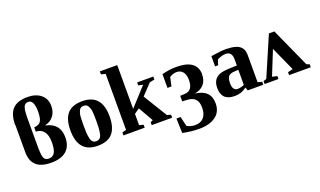

<svg xmlns="http://www.w3.org/2000/svg" viewBox="-87 -1226 3256 1953"><g transform="rotate(-20 1541.0 -250.0)"><path d="M57 -478 55 -475Q55 -590 106 -646Q157 -701 269 -701Q359 -701 413 -656Q467 -611 467 -533Q467 -468 433 -425Q398 -381 345 -371V-366Q492 -334 492 -186Q492 -88 435 -39Q379 10 271 10Q162 10 110 -38Q57 -86 57 -182ZM196 -161 197 -162Q197 -93 211 -65Q224 -38 262 -38Q304 -38 325 -72Q346 -106 346 -186Q346 -261 316 -300Q286 -340 229 -341V-388Q279 -390 300 -419Q321 -449 321 -527Q321 -586 306 -619Q291 -652 261 -652Q234 -652 221 -637Q208 -623 202 -591Q196 -560 196 -501Z M777 -471Q988 -471 988 -232Q988 -111 936.5 -50.5Q885 10 773 10Q564 10 564 -232Q564 -351 615 -411Q666 -471 777 -471ZM845 -232Q845 -264 844.5 -280.5Q844 -297 842.5 -323.5Q841 -350 836.5 -364Q832 -378 824 -393.5Q816 -409 803.5 -415.5Q791 -422 774 -422Q758 -422 746 -415.5Q734 -409 727 -394Q720 -379 715.5 -364.5Q711 -350 709.5 -324.5Q708 -299 707.5 -281.5Q707 -264 707 -232Q707 -185 708.5 -158Q710 -131 716 -99.5Q722 -68 736.5 -53.5Q751 -39 774 -39Q799 -39 814.5 -53.5Q830 -68 836 -101Q842 -134 843.5 -159Q845 -184 845 -232Z M1239 -220 1418 -416 1369 -427V-459H1544V-427L1491 -416L1382 -301L1540 -44L1581 -32V0H1360V-32L1387 -44L1295 -205L1239 -166V-44L1284 -32V0H1054V-32L1098 -44V-650L1051 -662V-694H1239Z M2019 -310H2018Q2018 -243 1981.5 -202.5Q1945 -162 1882 -152Q2047 -132 2047 13Q2047 106 1980.5 153.5Q1914 201 1805 201Q1716 201 1624 181L1619 23H1664L1689 128Q1732 152 1778 151Q1839 151 1871 112.5Q1903 74 1903 8Q1903 -53 1875.5 -83.5Q1848 -114 1790 -118L1734 -121V-181L1789 -184Q1873 -189 1873 -304Q1873 -357 1849.5 -389Q1826 -421 1779 -421Q1744 -421 1704 -396L1683 -301H1640V-450Q1720 -471 1797 -471Q2017 -471 2019 -310Z M2349 -469V-467Q2521 -467 2521 -340V-42L2567 -30V2H2398L2387 -33Q2349 -7 2319 2Q2289 11 2257 11Q2115 11 2115 -126Q2115 -178 2136 -210Q2157 -241 2196 -256Q2234 -270 2321 -272L2381 -274V-341Q2381 -424 2313 -424Q2273 -424 2221 -398L2203 -341H2170V-452Q2252 -464 2278 -466Q2312 -469 2349 -469ZM2380 -228 2337 -225Q2290 -223 2272 -201Q2254 -178 2254 -127Q2254 -86 2269 -66Q2284 -47 2308 -47Q2340 -47 2380 -64Z M2799 -469H2858L3050 -44L3082 -32V0H2847V-32L2902 -45L2784 -307L2678 -44L2732 -32V0H2582V-32L2615 -42Z"/></g></svg>

Font: Libra Serif Modern
Style: Bold
Weight: 700
Designer: Stefan Peev, Context Ltd
Foundry: Ascender Corporation
Version: Version 1.000